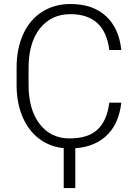

<svg xmlns="http://www.w3.org/2000/svg" viewBox="-20 -741 689 971"><path d="M593.3 -221.7Q581.1 -109.4 512.9 -49.8Q444.8 9.8 331.5 9.8Q252.4 9.8 191.7 -29.8Q130.9 -69.3 97.7 -141.8Q64.5 -214.4 64 -307.6V-399.9Q64 -494.6 97.2 -567.9Q130.4 -641.1 192.6 -680.9Q254.9 -720.7 335.9 -720.7Q450.2 -720.7 516.4 -658.9Q582.5 -597.2 593.3 -488.3H532.7Q510.3 -669.4 335.9 -669.4Q239.3 -669.4 181.9 -597.2Q124.5 -524.9 124.5 -397.5V-310.5Q124.5 -187.5 180.4 -114.3Q236.3 -41 331.5 -41Q425.8 -41 473.6 -86.2Q521.5 -131.3 532.7 -221.7ZM360.8 210H302.2V-23.4H360.8Z"/></svg>

Font: Roboto-Light
Style: Regular
Weight: 300
Designer: Google
Version: Version 2.137; 2017